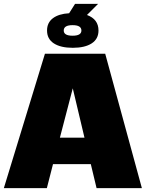

<svg xmlns="http://www.w3.org/2000/svg" viewBox="-21 -980 760 1000"><path d="M482 0 452 -125H255L223 0H-1L213 -700H527L718 0ZM358 -520 291 -263H419ZM490 -960 432 -902Q492 -880 492 -821Q492 -777 456.5 -754Q421 -731 358 -731Q295 -731 259.5 -754Q224 -777 224 -821Q224 -862 254.5 -885Q285 -908 339 -911L370 -960ZM403 -821Q403 -849 357 -849Q311 -849 311 -821Q311 -794 357 -794Q403 -794 403 -821Z"/></svg>

Font: Fivo Sans Black
Style: Regular
Weight: 900
Designer: Alexander Slobzheninov
Foundry: Alexander Slobzheninov
Version: 1.0